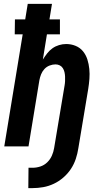

<svg xmlns="http://www.w3.org/2000/svg" viewBox="-20 -755 540 990"><path d="M126 215 127 110H148Q168 110 188 103.5Q208 97 223.5 82Q239 67 247.5 47.5Q256 28 259 9L313 -314Q315 -325 315.5 -337Q316 -349 315.5 -360.5Q315 -372 312.5 -383Q310 -394 304 -403.5Q298 -413 288 -418Q278 -423 266 -423Q251 -423 235.5 -417Q220 -411 209 -399Q198 -387 192 -372Q186 -357 183 -341L127 0H2L97 -578H56L57 -655H110L123 -735H248L235 -655H289V-578H222L201 -448Q211 -464 223 -479.5Q235 -495 250.5 -506Q266 -517 284.5 -522.5Q303 -528 321 -528Q347 -528 370 -518.5Q393 -509 408 -490.5Q423 -472 430.5 -448.5Q438 -425 440.5 -399.5Q443 -374 441 -348Q439 -322 435 -297L384 9Q380 36 371 63.5Q362 91 346 115.5Q330 140 307 160Q284 180 257.5 192.5Q231 205 203 210Q175 215 147 215Z"/></svg>

Font: Iosevka Term Curly Extrabold
Style: Italic
Weight: 800
Italic angle: -9°
Designer: Belleve Invis
Foundry: Belleve Invis
Version: Version 32.3.0